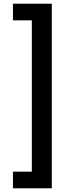

<svg xmlns="http://www.w3.org/2000/svg" viewBox="-20 -852 399 1038"><path d="M50 76H152V-742H50V-832H260V166H50Z"/></svg>

Font: Noto Sans Devanagari SemiCondensed SemiBold
Style: Regular
Weight: 600
Width: 4
Designer: Jelle Bosma - Monotype Design Team
Foundry: Monotype Imaging Inc.
Version: Version 2.004; ttfautohint (v1.8.4.7-5d5b)